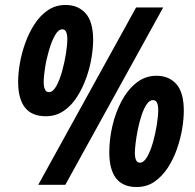

<svg xmlns="http://www.w3.org/2000/svg" viewBox="-20 -744 784 773"><path d="M164 -276Q53 -276 53 -415Q53 -448 60 -489Q67 -530 82 -571.5Q97 -613 119.5 -647.5Q142 -682 173 -703Q204 -724 244 -724Q295 -724 325 -690Q355 -656 355 -583Q355 -552 348.5 -512Q342 -472 327.5 -431Q313 -390 290.5 -354.5Q268 -319 236.5 -297.5Q205 -276 164 -276ZM134 0 528 -714H637L243 0ZM177 -373Q193 -373 206.5 -397Q220 -421 230 -457Q240 -493 245.5 -528Q251 -563 251 -586Q251 -626 231 -626Q215 -626 201.5 -602Q188 -578 177.5 -542.5Q167 -507 161.5 -472Q156 -437 156 -414Q156 -373 177 -373ZM530 9Q420 9 420 -131Q420 -183 432.5 -237Q445 -291 469.5 -337Q494 -383 529.5 -411Q565 -439 610 -439Q660 -439 690 -405.5Q720 -372 720 -298Q720 -266 713.5 -226Q707 -186 692.5 -144.5Q678 -103 655.5 -68.5Q633 -34 602 -12.5Q571 9 530 9ZM543 -89Q559 -89 572.5 -112.5Q586 -136 596 -171.5Q606 -207 611.5 -242.5Q617 -278 617 -301Q617 -341 596 -341Q582 -341 570.5 -324Q559 -307 550 -280Q541 -253 535 -223Q529 -193 526 -168Q523 -143 523 -129Q523 -89 543 -89Z"/></svg>

Font: Noto Sans ExtraCondensed ExtraBold
Style: Italic
Weight: 800
Width: 2
Italic angle: -12°
Designer: Monotype Design Team
Foundry: Monotype Imaging Inc.
Version: Version 2.013; ttfautohint (v1.8.4.7-5d5b)